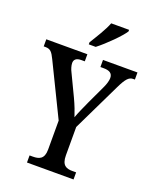

<svg xmlns="http://www.w3.org/2000/svg" viewBox="-170 -1025 902 1120"><g transform="rotate(20 281.0 -465.5)"><path d="M241 -784V-771H284C336 -811 411 -886 433 -921V-931H322C305 -886 269 -830 241 -784ZM138 0H427V-44H404C367 -44 337 -54 337 -117V-293L482 -593C511 -653 528 -670 554 -670H564V-714H350V-670H370C405 -670 426 -659 426 -629C426 -614 420 -591 408 -566L355 -453C336 -411 318 -372 308 -343C298 -374 285 -409 266 -449L202 -583C194 -598 187 -620 187 -636C187 -655 198 -670 231 -670H253V-714H-2V-670H9C40 -670 51 -656 70 -617L228 -293V-113C228 -54 197 -44 158 -44H138Z"/></g></svg>

Font: Noto Serif Ethiopic Condensed Medium
Style: Regular
Weight: 500
Width: 3
Designer: Monotype Design Team
Foundry: Monotype Imaging Inc.
Version: Version 2.102